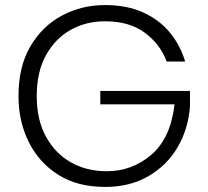

<svg xmlns="http://www.w3.org/2000/svg" viewBox="-20 -731 822 758"><path d="M395 7Q286 7 210 -41Q134 -89 93.5 -170.5Q53 -252 53 -352Q53 -469 100.5 -549Q148 -629 225.5 -670Q303 -711 394 -711Q482 -711 546 -681.5Q610 -652 651 -602Q692 -552 711 -488H638Q613 -556 552 -601.5Q491 -647 394 -647Q320 -647 259 -613Q198 -579 161.5 -513Q125 -447 125 -352Q125 -258 161.5 -191.5Q198 -125 260 -90Q322 -55 401 -55Q502 -55 578 -120.5Q654 -186 669 -319H376V-372H730V-310Q723 -221 681 -149.5Q639 -78 566 -35.5Q493 7 395 7Z"/></svg>

Font: Ulagadi Sans Light
Style: Regular
Weight: 300
Designer: Ninad Kale (Devanagari), Jonny Pinhorn (Latin)
Foundry: Indian Type Foundry
Version: Version 3.01;March 29, 2020;FontCreator 12.0.0.2522 64-bit; 